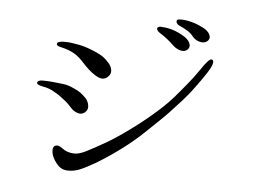

<svg xmlns="http://www.w3.org/2000/svg" viewBox="-48 -781 1096 777"><g transform="rotate(5 500.0 -392.5)"><path d="M761 -634Q772 -637 777 -647Q782 -657 774 -670Q766 -683 747 -692.5Q728 -702 713 -707Q697 -712 683 -714.5Q669 -717 658 -717Q654 -717 648.5 -716.5Q643 -716 641 -713Q638 -708 641 -702Q644 -696 650 -693Q672 -683 686 -674.5Q700 -666 711 -652Q721 -640 736 -635Q751 -630 761 -634ZM683 -592Q694 -595 699 -605Q704 -615 697 -628Q690 -641 671.5 -652Q653 -663 637 -669Q606 -680 582 -680Q579 -681 574 -680.5Q569 -680 566 -677Q562 -672 565 -666.5Q568 -661 574 -657Q593 -645 607.5 -633.5Q622 -622 633 -611Q644 -600 658 -594.5Q672 -589 683 -592ZM797 -566Q790 -570 777 -555Q764 -540 754 -524Q746 -512 731 -492Q716 -472 697 -449Q678 -426 660 -405Q634 -375 600 -344.5Q566 -314 529 -285Q491 -256 461 -235Q431 -214 402 -197Q352 -168 322 -153Q292 -138 272 -139Q256 -140 245 -144Q234 -148 225 -155Q206 -170 193 -163Q184 -158 185 -142Q186 -126 194 -112Q202 -96 216.5 -82Q231 -68 256 -68Q282 -68 306.5 -79Q331 -90 364 -109Q408 -135 459 -172.5Q510 -210 556 -254Q587 -284 607 -303Q627 -322 643 -339Q659 -356 679 -378Q710 -411 737.5 -448.5Q765 -486 780 -509Q812 -558 797 -566ZM310 -562Q290 -570 274 -574.5Q258 -579 237 -582Q220 -585 210 -585.5Q200 -586 192 -586Q183 -586 174 -583.5Q165 -581 165 -574Q165 -566 187 -562Q217 -555 238 -542.5Q259 -530 278 -508Q291 -494 303.5 -482.5Q316 -471 332 -461Q365 -440 385 -463Q396 -474 393 -490Q390 -506 377 -519Q362 -536 346 -545Q330 -554 310 -562ZM124 -398Q147 -394 163.5 -385Q180 -376 191 -369Q206 -358 219 -347.5Q232 -337 244 -323Q255 -310 271.5 -304Q288 -298 301 -308Q316 -319 313 -337.5Q310 -356 298 -368Q286 -380 275.5 -387.5Q265 -395 246 -403Q225 -413 203.5 -415.5Q182 -418 162 -420Q142 -422 121 -422Q100 -422 99 -411Q98 -403 124 -398Z"/></g></svg>

Font: Hannari
Style: Regular
Weight: 400
Version: Version 1.12